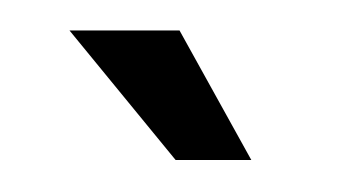

<svg xmlns="http://www.w3.org/2000/svg" viewBox="-20 -706 220 123"><path d="M92.5 -603.5 24.5 -686.5H95L141 -603.5Z"/></svg>

Font: Anybody Condensed Medium
Style: Regular
Weight: 500
Width: 3
Designer: Tyler Finck
Foundry: Etcetera Type Company
Version: Version 1.010; ttfautohint (v1.8.3) -l 8 -r 50 -G 200 -x 14 